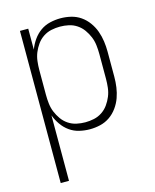

<svg xmlns="http://www.w3.org/2000/svg" viewBox="-112 -605 724 896"><g transform="rotate(-15 250.0 -156.5)"><path d="M69 215V-520H109V-419Q118 -443 133 -464.5Q148 -486 169 -501Q190 -516 215.5 -522Q241 -528 266 -528Q292 -528 317 -522Q342 -516 363 -501.5Q384 -487 399.5 -465.5Q415 -444 423.5 -420Q432 -396 435.5 -371Q439 -346 439 -320V-200Q439 -174 435.5 -149Q432 -124 423.5 -100Q415 -76 399.5 -54.5Q384 -33 363 -18.5Q342 -4 317 2Q292 8 266 8Q241 8 215.5 2Q190 -4 169 -19Q148 -34 133 -55.5Q118 -77 109 -101V215ZM254 -29Q275 -29 296 -33.5Q317 -38 335 -50Q353 -62 365.5 -79.5Q378 -97 386 -116.5Q394 -136 396.5 -157.5Q399 -179 399 -200V-320Q399 -341 396.5 -362.5Q394 -384 386 -403.5Q378 -423 365.5 -440.5Q353 -458 335 -470Q317 -482 296 -486.5Q275 -491 254 -491Q233 -491 212 -486.5Q191 -482 173 -470Q155 -458 142.5 -440.5Q130 -423 122 -403.5Q114 -384 111.5 -362.5Q109 -341 109 -320V-200Q109 -179 111.5 -157.5Q114 -136 122 -116.5Q130 -97 142.5 -79.5Q155 -62 173 -50Q191 -38 212 -33.5Q233 -29 254 -29Z"/></g></svg>

Font: Iosevka Term Curly Extralight
Style: Regular
Weight: 200
Designer: Belleve Invis
Foundry: Belleve Invis
Version: Version 32.3.0